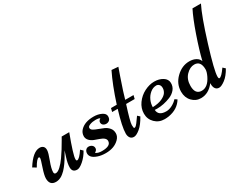

<svg xmlns="http://www.w3.org/2000/svg" viewBox="-81 -1089 1964 1536"><g transform="rotate(-30 900.5 -320.5)"><path d="M385.7 -284.2Q320.3 -109.9 320.3 -72.8Q320.3 -57.1 328.1 -57.1Q349.6 -57.1 390.6 -119.6L411.6 -99.6Q385.7 -53.2 350.3 -22.7Q314.9 7.8 293 7.8Q247.6 7.8 247.6 -38.1Q247.6 -73.7 264.2 -125Q280.8 -176.3 280.8 -176.8Q278.3 -172.4 269 -156.5Q259.8 -140.6 255.4 -132.8Q251 -125 241 -109.1Q231 -93.3 224.4 -84.2Q217.8 -75.2 206.8 -61Q195.8 -46.9 187.3 -38.6Q178.7 -30.3 167 -20.3Q155.3 -10.3 144.5 -4.9Q120.1 7.8 96.7 7.8Q38.6 7.8 38.6 -56.2Q38.6 -85.4 59.6 -147.2Q80.6 -209 80.6 -220Q80.6 -231 73.7 -231Q54.2 -231 19.5 -168.9L-12.2 -188Q54.7 -294.9 116.7 -294.9Q137.2 -294.9 149.4 -283.4Q161.6 -272 160.9 -248.3Q160.2 -224.6 137 -163.8Q113.8 -103 113.8 -70.8Q113.8 -53.2 129.9 -53.2Q148.4 -53.2 174.1 -76.9Q199.7 -100.6 223.6 -134.8Q261.7 -188.5 302.7 -260.7L315.9 -284.2Z M481.4 -38.1Q500 -22 538.1 -22Q620.6 -22 620.6 -68.8Q620.6 -98.1 568.4 -115.7Q546.9 -123 525.1 -131.3Q503.4 -139.6 487.3 -155.8Q471.2 -171.9 469.7 -194.8Q469.7 -228 491.7 -251Q533.2 -294.9 615.7 -294.9Q656.2 -294.9 687.5 -279.5Q718.8 -264.2 718.8 -239.7Q718.8 -215.3 706.3 -204.6Q693.8 -193.8 677.2 -193.8Q660.6 -193.8 649.2 -202.9Q637.7 -211.9 637.7 -228Q637.7 -244.1 656.7 -255.9Q645 -264.2 616.2 -264.2Q587.4 -264.2 564.5 -255.6Q541.5 -247.1 541.5 -232.4Q541.5 -217.8 558.3 -208Q575.2 -198.2 599.1 -189.9Q623 -181.6 647 -170.9Q670.9 -160.2 687.7 -140.1Q704.6 -120.1 704.6 -90.8Q704.6 -61.5 680.7 -37.6Q635.3 7.8 556.6 7.8Q515.1 7.8 483.2 -3.4Q451.2 -14.6 437.5 -30Q423.8 -45.4 423.8 -64Q423.8 -82.5 434.1 -94.7Q444.3 -106.9 461.2 -106.9Q478 -106.9 491 -96.9Q503.9 -86.9 503.9 -68.6Q503.9 -50.3 481.4 -38.1Z M824.7 -284.2Q875 -440.4 927.2 -545.9L987.8 -541Q982.4 -525.4 961.4 -465.8Q916 -334.5 902.8 -284.2H979.5L971.7 -252H892.6Q847.7 -113.3 847.7 -83.3Q847.7 -53.2 853.8 -53.2Q859.9 -53.2 864.7 -55.7Q877.9 -63 921.4 -127L941.4 -108.9Q908.7 -49.3 874 -20.8Q839.4 7.8 816.9 7.8Q794.4 7.8 783 -7.8Q771.5 -23.4 771.5 -47.9Q771.5 -109.9 814.9 -252H763.7L771.5 -284.2Z M1067.4 -96.2Q1070.3 -40 1143.1 -40Q1169.9 -40 1199 -55.4Q1228 -70.8 1246.1 -91.8L1267.1 -78.1Q1226.6 -10.3 1137.7 4.9Q1118.2 7.8 1100.1 7.8Q1047.4 7.8 1012.2 -27.1Q977.1 -62 977.1 -112.3Q977.1 -162.6 1007.8 -205.3Q1038.6 -248 1084.7 -271.5Q1130.9 -294.9 1175.8 -294.9Q1220.7 -294.9 1253.7 -274.4Q1286.6 -253.9 1287.4 -219.2Q1288.1 -184.6 1267.1 -159.4Q1246.1 -134.3 1213.9 -121.1Q1149.9 -95.2 1088.4 -95.2ZM1064.5 -123Q1118.7 -125 1151.6 -140.4Q1184.6 -155.8 1197.5 -175.5Q1210.4 -195.3 1210.4 -217Q1210.4 -238.8 1199.2 -249.3Q1188 -259.8 1175.3 -259.8Q1144 -259.8 1117.9 -238Q1091.8 -216.3 1078.1 -185.3Q1064.5 -154.3 1064.5 -123Z M1559.1 -60.1Q1507.8 7.8 1436.5 7.8Q1388.7 7.8 1355.5 -27.1Q1322.3 -62 1322.3 -116.2Q1322.3 -189 1377 -241.9Q1431.6 -294.9 1499.5 -294.9Q1534.7 -294.9 1559.8 -281Q1585 -267.1 1592.3 -243.2Q1614.7 -335.4 1657 -457.3Q1699.2 -579.1 1734.9 -648.9H1813Q1767.6 -559.1 1701.2 -344.5Q1634.8 -129.9 1634.8 -76.2Q1634.8 -57.1 1642.6 -57.1Q1662.1 -57.1 1705.1 -119.1L1726.1 -99.6Q1695.3 -44.9 1660.2 -18.6Q1625 7.8 1603.8 7.8Q1582.5 7.8 1570.6 -7.6Q1558.6 -22.9 1558.6 -52.2Q1558.6 -53.2 1558.8 -55.9Q1559.1 -58.6 1559.1 -60.1ZM1410.6 -119.1Q1410.6 -40.5 1471.2 -40.5Q1527.8 -40.5 1564.5 -116.2Q1581.5 -151.9 1581.5 -173.8Q1581.5 -252.9 1521.5 -252.9Q1481.4 -252.9 1446 -216.1Q1410.6 -179.2 1410.6 -119.1Z"/></g></svg>

Font: Niconne
Style: Regular
Weight: 400
Designer: Vernon Adams
Foundry: Vernon Adams
Version: Version 1.002